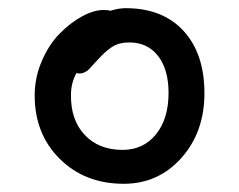

<svg xmlns="http://www.w3.org/2000/svg" viewBox="-20 -760 579 465"><path d="M279.8 -314.9Q185.5 -314.9 124.8 -375.2Q64 -435.5 64 -528.8Q64 -572.3 81.3 -612.3Q98.6 -652.3 124.3 -678.5Q149.9 -704.6 178.5 -720.2Q207 -735.8 231 -735.8Q242.2 -735.8 247.1 -733.9Q267.1 -740.2 284.2 -740.2Q374 -740.2 424.6 -685.1Q475.1 -629.9 475.1 -534.2Q475.1 -439.9 419.2 -377.4Q363.3 -314.9 279.8 -314.9ZM151.9 -530.8Q150.9 -469.7 185.1 -433.3Q219.2 -397 276.9 -397Q327.1 -397 357.7 -434.6Q388.2 -472.2 388.2 -535.2Q388.2 -591.8 362.8 -624.5Q337.4 -657.2 293 -657.2Q270.5 -657.2 255.6 -648.9Q240.7 -640.6 223.1 -622.1Q216.3 -615.2 208 -606Q199.7 -596.7 195.8 -592.5Q191.9 -588.4 185.5 -585.2Q179.2 -582 170.9 -582Q169.9 -582 168 -582.5Q166 -583 165 -583Q151.9 -558.6 151.9 -530.8Z"/></svg>

Font: Shantell Sans Bouncy
Style: Regular
Weight: 400
Designer: Stephen Nixon, Anya Danilova, Shantell Martin
Foundry: Arrow Type
Version: Version 1.006;[9816181b4]